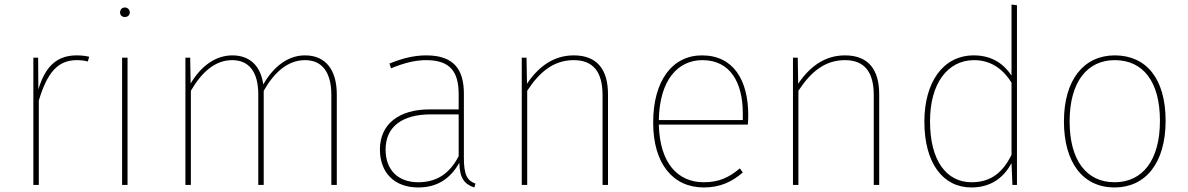

<svg xmlns="http://www.w3.org/2000/svg" viewBox="-20 -815 5234 846"><path d="M318 -571C232 -571 180 -524 149 -421L148 -561H127V0H151V-372C187 -492 233 -550 318 -550C337 -550 353 -548 367 -544L373 -565C360 -568 342 -571 318 -571Z M530 -782C516 -782 509 -771 509 -760C509 -750 516 -740 530 -740C544 -740 552 -750 552 -760C552 -771 544 -782 530 -782ZM542 -561H518V0H542Z M1324 -571C1248 -571 1185 -521 1140 -443C1129 -524 1081 -571 1004 -571C929 -571 865 -523 820 -447L818 -561H797V0H821V-415C868 -496 927 -550 1003 -550C1079 -550 1118 -496 1118 -399V0H1142V-415C1188 -496 1248 -550 1324 -550C1400 -550 1440 -496 1440 -396V0H1464V-399C1464 -507 1415 -571 1324 -571Z M2024 -119V-402C2024 -512 1977 -571 1858 -571C1804 -571 1753 -558 1696 -535L1703 -514C1759 -537 1808 -550 1858 -550C1965 -550 2001 -497 2001 -400V-333H1873C1740 -333 1654 -270 1654 -156C1654 -56 1716 11 1823 11C1906 11 1964 -27 2004 -98C2005 -31 2026 -3 2070 11L2075 -6C2039 -19 2024 -44 2024 -119ZM1823 -12C1733 -12 1679 -67 1679 -156C1679 -258 1754 -311 1878 -311H2001V-127C1964 -55 1909 -12 1823 -12Z M2508 -571C2420 -571 2353 -522 2302 -446L2300 -561H2279V0H2303V-415C2356 -496 2418 -550 2508 -550C2594 -550 2635 -498 2635 -396V0H2659V-399C2659 -509 2611 -571 2508 -571Z M3277 -307C3277 -463 3211 -571 3073 -571C2943 -571 2858 -460 2858 -275C2858 -94 2945 11 3081 11C3154 11 3205 -14 3253 -55L3240 -73C3192 -33 3148 -12 3081 -12C2968 -12 2887 -94 2883 -266H3275C3276 -278 3277 -292 3277 -307ZM3253 -286H2883C2886 -464 2968 -550 3075 -550C3198 -550 3253 -451 3253 -315Z M3703 -571C3615 -571 3548 -522 3497 -446L3495 -561H3474V0H3498V-415C3551 -496 3613 -550 3703 -550C3789 -550 3830 -498 3830 -396V0H3854V-399C3854 -509 3806 -571 3703 -571Z M4437 -795V-482C4408 -526 4358 -571 4271 -571C4134 -571 4053 -451 4053 -279C4053 -96 4135 11 4260 11C4353 11 4406 -39 4437 -96L4441 0H4461V-792ZM4261 -12C4149 -12 4078 -109 4078 -279C4077 -446 4155 -550 4272 -550C4354 -550 4405 -502 4437 -451V-133C4400 -58 4349 -12 4261 -12Z M4892 -571C4757 -571 4668 -465 4668 -280C4668 -98 4752 11 4891 11C5027 11 5116 -96 5116 -283C5116 -469 5030 -571 4892 -571ZM4892 -550C5017 -550 5091 -455 5091 -283C5091 -107 5013 -12 4891 -12C4767 -12 4693 -109 4693 -280C4693 -456 4772 -550 4892 -550Z"/></svg>

Font: Glow Sans SC Normal Thin
Style: Regular
Weight: 100
Designer: Ryoko NISHIZUKA (kana, bopomofo & ideographs); Paul D. Hunt (Latin, Greek & Cyrillic); Sandoll Communications, Soo-young
Version: Version 0.93